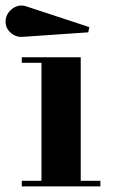

<svg xmlns="http://www.w3.org/2000/svg" viewBox="-51 -664 404 684"><path d="M33.9 -533Q8.5 -529.8 -11.4 -546Q-31.2 -562.3 -31.2 -587.6Q-31.2 -604.7 -20.5 -619.5Q-9.8 -634.3 7.4 -641.1Q24.7 -647.9 43.9 -640.9L267.3 -567.4L263.4 -548.8ZM26.6 -19.8H96.7V-440.2H26.6V-460H236.6V-19.8H306.6V0H26.6Z"/></svg>

Font: Bodoni* 11
Style: Bold
Weight: 700
Version: Version 2.000; ttfautohint (v1.8.1)